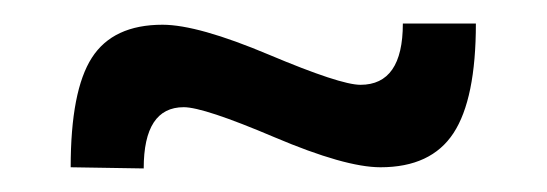

<svg xmlns="http://www.w3.org/2000/svg" viewBox="-20 -363 464 163"><path d="M102 -220 40 -221Q40 -286 58 -314Q76 -342 118 -342Q148 -342 208.5 -316.5Q269 -291 286 -291Q322 -291 322 -343H384Q384 -279 365 -250Q346 -221 303 -221Q273 -221 213 -246.5Q153 -272 136 -272Q102 -272 102 -220Z"/></svg>

Font: Gemunu Libre Medium
Style: Regular
Weight: 500
Designer: Puspanada Ekanayake, Sola Matas, Pathum Egodawatta, Kosala Senevirathne
Foundry: mooniak
Version: Version 1.100